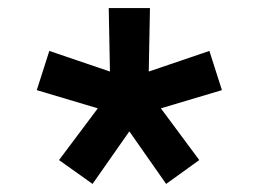

<svg xmlns="http://www.w3.org/2000/svg" viewBox="-20 -778 640 475"><path d="M209 -323 126 -382 222 -510 71 -555 102 -652 252 -601 249 -758H351L348 -601L498 -652L529 -555L378 -510L473 -382L391 -323L300 -453Z"/></svg>

Font: M PLUS Code Latin Expanded SemiBold
Style: Regular
Weight: 600
Width: 7
Designer: Coji Morishita
Foundry: UNDERFOREST DESIGN
Version: Version 1.002; ttfautohint (v1.8.3)